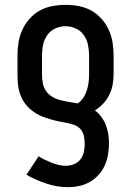

<svg xmlns="http://www.w3.org/2000/svg" viewBox="-20 -548 540 791"><path d="M260 223Q215 223 171.5 208.5Q128 194 89 172L139 96Q152 104 165.5 110.5Q179 117 193 122.5Q207 128 221.5 131.5Q236 135 251 135Q268 135 284.5 128.5Q301 122 311.5 108.5Q322 95 325.5 78Q329 61 329 44Q329 28 325.5 12Q322 -4 311.5 -16Q301 -28 285.5 -33.5Q270 -39 254 -42Q238 -45 222.5 -48Q207 -51 191.5 -55.5Q176 -60 160.5 -65.5Q145 -71 131.5 -79Q118 -87 105.5 -97.5Q93 -108 83.5 -121Q74 -134 67.5 -148.5Q61 -163 57.5 -179Q54 -195 53 -211Q52 -227 52 -243V-320Q52 -347 56.5 -374Q61 -401 72.5 -426Q84 -451 102.5 -471.5Q121 -492 145 -505Q169 -518 196 -523Q223 -528 250 -528Q277 -528 304 -523Q331 -518 355 -505Q379 -492 397.5 -471.5Q416 -451 427.5 -426Q439 -401 443.5 -374Q448 -347 448 -320V-243Q448 -221 444 -199Q440 -177 430 -157Q420 -137 405 -121Q390 -105 371 -93Q386 -82 397.5 -66.5Q409 -51 416 -33Q423 -15 426 4Q429 23 429 43Q429 66 425 89Q421 112 411.5 133.5Q402 155 386 172.5Q370 190 350 201.5Q330 213 307 218Q284 223 260 223ZM300 -122Q314 -131 323.5 -145.5Q333 -160 338 -176Q343 -192 345 -209Q347 -226 347 -243V-320Q347 -342 342.5 -363.5Q338 -385 325.5 -403Q313 -421 292.5 -430.5Q272 -440 250 -440Q228 -440 207.5 -430.5Q187 -421 174.5 -403Q162 -385 157.5 -363.5Q153 -342 153 -320V-243Q153 -225 156 -207Q159 -189 169 -174Q179 -159 195 -149.5Q211 -140 228.5 -135.5Q246 -131 264 -128Q282 -125 300 -122Z"/></svg>

Font: Iosevka Custom Semibold
Style: Regular
Weight: 600
Designer: Belleve Invis
Foundry: Belleve Invis
Version: Version 27.0.2; ttfautohint (v1.8.4)